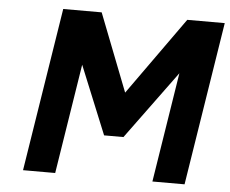

<svg xmlns="http://www.w3.org/2000/svg" viewBox="-50 -733 947 791"><g transform="rotate(5 424.0 -338.0)"><path d="M608 0H741L848.1 -676H693.1L464.2 -355L339.1 -676H180.1L73 0H206L277.9 -454L393.2 -172H473.2L679.9 -454Z"/></g></svg>

Font: Fog Sans
Style: It
Weight: 700
Foundry: Intel Corporation
Version: Version 1.00